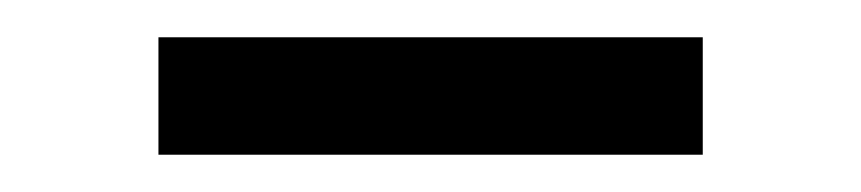

<svg xmlns="http://www.w3.org/2000/svg" viewBox="-20 -324 462 103"><path d="M65 -241V-304H357V-241Z"/></svg>

Font: Boldmen
Style: Regular
Weight: 400
Designer: Matt McInerney, Pablo Impallari, Rodrigo Fuenzalida
Foundry: LIVING CONCEPT
Version: Version 1.000